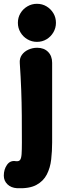

<svg xmlns="http://www.w3.org/2000/svg" viewBox="-70 -770 349 1009"><path d="M19 219Q-12 217 -31 198.5Q-50 180 -50 153Q-50 120 -33 96Q-16 72 13 77Q29 79 35.5 70.5Q42 62 43.5 39.5Q45 17 45 -21Q45 -96 44.5 -163Q44 -230 41.5 -297Q39 -364 34 -438Q32 -463 44.5 -481Q57 -499 79 -509Q101 -519 125 -519Q161 -519 182.5 -497.5Q204 -476 204 -440Q204 -365 204 -298Q204 -231 204 -163.5Q204 -96 204 -21Q204 24 199 68Q194 112 176 147Q158 182 121 202Q84 222 19 219ZM124 -550Q97 -550 74 -563.5Q51 -577 37.5 -600Q24 -623 24 -650Q24 -678 37.5 -700.5Q51 -723 74 -736.5Q97 -750 124 -750Q152 -750 174.5 -736.5Q197 -723 210.5 -700.5Q224 -678 224 -650Q224 -623 210.5 -600Q197 -577 174.5 -563.5Q152 -550 124 -550Z"/></svg>

Font: Winky Sans
Style: Bold
Weight: 700
Designer: Simon Atzbach
Foundry: typofactur
Version: Version 1.205